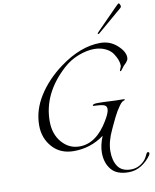

<svg xmlns="http://www.w3.org/2000/svg" viewBox="-145 -1312 1380 1714"><g transform="rotate(-10 545.0 -455.5)"><path d="M838 -993 1024 -1182Q1048 -1206 1052 -1206Q1056 -1206 1061.5 -1195Q1067 -1184 1067 -1179Q1067 -1167 1057 -1160L846 -980Q833 -967 826 -967Q821 -967 821 -972Q821 -976 838 -993ZM729 -339Q717 -340 705 -341Q693 -342 687 -342Q681 -342 676 -342.5Q671 -343 669 -344Q667 -345 667 -347Q667 -362 714 -362Q763 -362 820 -358.5Q877 -355 943 -355Q957 -355 957 -348Q957 -346 952.5 -344.5Q948 -343 940 -339.5Q932 -336 926 -330Q909 -315 874 -258Q860 -234 847.5 -208.5Q835 -183 821 -153Q807 -123 800 -108Q750 -4 750 85Q750 168 786 221Q822 274 905 274Q972 274 1024 223Q1040 207 1050 187.5Q1060 168 1065 158Q1070 148 1076 148Q1090 148 1090 159Q1090 168 1084 177Q1049 228 996 261.5Q943 295 879 295Q772 295 722.5 235Q673 175 673 82Q673 15 706 -66Q584 24 431 24Q309 24 236.5 -57.5Q164 -139 164 -255Q164 -393 244.5 -520.5Q325 -648 460 -747Q649 -886 828 -886Q916 -886 980 -828.5Q1044 -771 1044 -717Q1044 -695 1031 -682Q1030 -678 1025 -672.5Q1020 -667 1011.5 -659.5Q1003 -652 998 -645Q993 -639 985 -628Q977 -617 972 -611.5Q967 -606 965 -606Q959 -608 959 -610V-612Q960 -615 964 -624.5Q968 -634 970 -640Q974 -646 974 -658Q974 -680 963.5 -708.5Q953 -737 931.5 -768.5Q910 -800 866 -821Q822 -842 764 -842Q699 -842 622.5 -813Q546 -784 484 -728Q263 -527 263 -275Q263 -158 328 -83Q393 -8 488 -8Q640 -8 750 -193Q791 -261 791 -294Q791 -314 778.5 -324.5Q766 -335 729 -339Z"/></g></svg>

Font: Miama Nueva
Style: Medium
Weight: 400
Italic angle: -28°
Version: Version 1.0